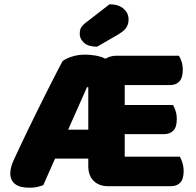

<svg xmlns="http://www.w3.org/2000/svg" viewBox="-20 -866 915 896"><path d="M485 3Q442 3 417 -22Q392 -47 392 -90V-126H237L182 -2Q168 3 153.5 6.5Q139 10 118 10Q72 10 50 -7.5Q28 -25 28 -56Q28 -70 31.5 -84.5Q35 -99 43 -117Q56 -145 74.5 -184.5Q93 -224 115 -269Q137 -314 160 -361Q183 -408 204.5 -450Q226 -492 243.5 -526.5Q261 -561 272 -581Q286 -592 314.5 -601.5Q343 -611 378 -611Q398 -611 424 -607Q450 -603 472 -592Q495 -606 524 -606H815Q822 -595 827.5 -578Q833 -561 833 -540Q833 -503 817 -486Q801 -469 773 -469H562V-376H787Q794 -365 799.5 -348Q805 -331 805 -310Q805 -273 789 -256.5Q773 -240 745 -240H562V-135H819Q826 -124 831.5 -106Q837 -88 837 -67Q837 -30 821 -13.5Q805 3 777 3ZM298 -261H392V-459H386ZM491 -846Q533 -846 556.5 -825.5Q580 -805 580 -775Q580 -755 570.5 -739Q561 -723 533 -706L433 -648Q393 -648 372.5 -666Q352 -684 352 -708Q352 -720 355.5 -731Q359 -742 375 -756Z"/></svg>

Font: Baloo Chettan 2 ExtraBold
Style: Regular
Weight: 800
Designer: Maithili Shingre, Unnati Kotecha and Ek Type
Foundry: Ek Type
Version: Version 1.640;hotconv 1.0.111;makeotfexe 2.5.65597; ttfautoh